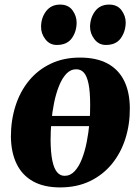

<svg xmlns="http://www.w3.org/2000/svg" viewBox="-20 -803 608 837"><path d="M392.5 -253H180L187 -297.5H397.5ZM328.5 -552Q400.5 -552 448.5 -526.2Q496.5 -500.5 521 -451.2Q545.5 -402 546 -331.5Q546.5 -261 526.5 -198.2Q506.5 -135.5 467.5 -88Q428.5 -40.5 371.8 -13.2Q315 14 242 14Q172 14 124.5 -12.2Q77 -38.5 52.8 -88Q28.5 -137.5 27.5 -206.5Q27.5 -278.5 47.5 -341.2Q67.5 -404 106.2 -451.2Q145 -498.5 201 -525.2Q257 -552 328.5 -552ZM312.5 -501Q287.5 -501 269 -481.2Q250.5 -461.5 237.2 -428.2Q224 -395 215.8 -354.8Q207.5 -314.5 204 -272.5Q200.5 -230.5 200.5 -193.5Q201 -138 208 -103.5Q215 -69 228.5 -52.8Q242 -36.5 261.5 -36.5Q286.5 -36.5 305.2 -56.5Q324 -76.5 337 -109.8Q350 -143 358 -183.5Q366 -224 369.8 -266.2Q373.5 -308.5 373 -346Q373 -403.5 366 -437.5Q359 -471.5 345.8 -486.2Q332.5 -501 312.5 -501ZM227.5 -607Q197 -607 177.8 -631.8Q158.5 -656.5 159 -687Q159.5 -726.5 181.5 -754.8Q203.5 -783 242 -783Q278 -783 296 -758.2Q314 -733.5 314 -704.5Q314 -665.5 293 -636.2Q272 -607 227.5 -607ZM441.5 -607Q411 -607 391.8 -631.8Q372.5 -656.5 372.5 -687Q373.5 -726.5 395 -754.8Q416.5 -783 456 -783Q491.5 -783 509.8 -758.2Q528 -733.5 528 -704.5Q527.5 -665.5 506.5 -636.2Q485.5 -607 441.5 -607Z"/></svg>

Font: Merriweather 60pt Black
Style: Italic
Weight: 900
Italic angle: -7.8°
Version: Version 2.101